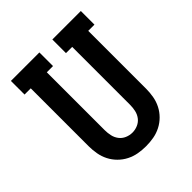

<svg xmlns="http://www.w3.org/2000/svg" viewBox="-203 -867 1006 1006"><g transform="rotate(-45 300.0 -363.5)"><path d="M300 8Q271 8 243 3Q215 -2 189.5 -15Q164 -28 143.5 -48.5Q123 -69 110 -94.5Q97 -120 92 -148.5Q87 -177 87 -205V-634H41V-735H252V-634H206V-205Q206 -184 210.5 -163.5Q215 -143 227.5 -126.5Q240 -110 259.5 -101.5Q279 -93 300 -93Q321 -93 340.5 -101.5Q360 -110 372.5 -126.5Q385 -143 389.5 -163.5Q394 -184 394 -205V-634H348V-735H559V-634H513V-205Q513 -177 508 -148.5Q503 -120 490 -94.5Q477 -69 456.5 -48.5Q436 -28 410.5 -15Q385 -2 357 3Q329 8 300 8Z"/></g></svg>

Font: Iosevka Slab Extended
Style: Bold
Weight: 700
Width: 7
Monospace: yes
Designer: Belleve Invis
Foundry: Belleve Invis
Version: Version 11.1.0; ttfautohint (v1.8.3)